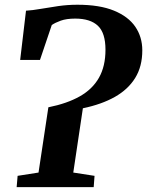

<svg xmlns="http://www.w3.org/2000/svg" viewBox="-20 -770 606 790"><path d="M48.5 0 52.5 -46.5 138.5 -60 179 -328.5Q256 -344 308.2 -373.5Q360.5 -403 387.2 -450.2Q414 -497.5 414 -565.5Q414 -634.5 382.8 -664Q351.5 -693.5 289.5 -693.5Q253.5 -693.5 230 -685Q206.5 -676.5 193 -667L144.5 -523.5H63L87 -726Q113.5 -727.5 147.5 -733.5Q181.5 -739.5 220 -745Q258.5 -750.5 298.5 -750.5Q390 -750.5 449 -726.2Q508 -702 536.8 -659.8Q565.5 -617.5 565.5 -563Q565.5 -496.5 536.2 -449.2Q507 -402 452.5 -371.2Q398 -340.5 321 -324.5L281.5 -60L369 -46.5L365.5 0Z"/></svg>

Font: Merriweather Light 18pt
Style: Bold Italic
Weight: 700
Italic angle: -7.8°
Version: Version 2.101